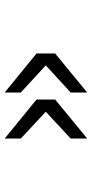

<svg xmlns="http://www.w3.org/2000/svg" viewBox="194 -651 393 821"><g transform="rotate(-90 390.5 -240.5)"><path d="M208.5 -64V-134.8L323.2 -241.2L208.5 -348.1V-417L375.5 -280.8V-201.2ZM405.3 -64V-134.8L521.5 -241.2L405.3 -348.1V-417L572.3 -280.8V-201.2Z"/></g></svg>

Font: BabelStone Ogham Fixed
Style: Regular
Weight: 400
Monospace: yes
Designer: Andrew West
Foundry: BabelStone
Version: Version 2.02 March 14, 2022